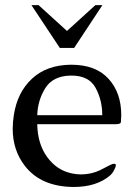

<svg xmlns="http://www.w3.org/2000/svg" viewBox="-20 -725 530 760"><path d="M104.5 -704.6H132.8L245.1 -602.5L357.4 -704.6H385.3L273.4 -535.2H216.8ZM384.8 -269Q384.8 -328.6 358.4 -377.2Q332 -425.8 263.2 -425.8H257.8Q189 -423.8 159.2 -376Q129.4 -328.1 127.4 -269ZM262.2 -468.8Q358.4 -468.8 409.2 -413.6Q460 -358.4 460 -269Q459.5 -249.5 458.5 -241.5Q457.5 -233.4 438.5 -233.4H127.4Q128.9 -154.3 167.5 -102.3Q206.1 -50.3 264.6 -38.6Q281.7 -34.7 299.3 -34.7Q345.7 -34.7 384.5 -55.7Q423.3 -76.7 429.4 -76.7Q435.5 -76.7 437 -75.4Q438.5 -74.2 438.5 -69.6Q438.5 -64.9 432.4 -53.2Q426.3 -41.5 422.6 -37.6Q418.9 -33.7 416 -30.8Q362.8 15.1 271.5 15.1Q143.6 14.2 79.6 -66.9Q30.3 -129.4 30.3 -215.3Q30.3 -241.2 34.7 -269Q48.3 -359.4 106.7 -413.6Q165 -467.8 260.3 -468.8Z"/></svg>

Font: Caudex
Style: Regular
Weight: 400
Version: Version 1.04